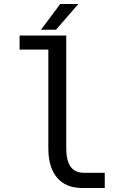

<svg xmlns="http://www.w3.org/2000/svg" viewBox="-20 -938 642 962"><path d="M281.7 -918H372.6L260.7 -789.1H185.5ZM391.1 3.9Q310.1 3.9 266.1 -47.6Q222.2 -99.1 222.2 -194.3V-689.5H78.1V-759.8H312V-194.3Q312 -72.3 399.9 -72.3H504.9V3.9Z"/></svg>

Font: Hack
Style: Regular
Weight: 400
Monospace: yes
Designer: Christopher Simpkins
Foundry: Christopher Simpkins
Version: Version 2.019; ttfautohint (v1.4.1) -l 4 -r 80 -G 350 -x 0 -